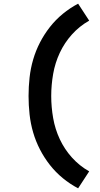

<svg xmlns="http://www.w3.org/2000/svg" viewBox="-20 -861 540 1042"><path d="M404 161Q360 138 321 106Q282 74 251 34.5Q220 -5 197 -49.5Q174 -94 160 -142Q146 -190 140.5 -240Q135 -290 135 -340Q135 -390 140.5 -440Q146 -490 160 -538Q174 -586 197 -630.5Q220 -675 251 -714.5Q282 -754 321 -786Q360 -818 404 -841L464 -749Q411 -719 370.5 -674Q330 -629 304.5 -574.5Q279 -520 268.5 -460Q258 -400 258 -340Q258 -280 268.5 -220Q279 -160 304.5 -105.5Q330 -51 370.5 -6Q411 39 464 69Z"/></svg>

Font: Iosevka SS04 Extrabold
Style: Regular
Weight: 800
Monospace: yes
Designer: Belleve Invis
Foundry: Belleve Invis
Version: Version 19.0.0; ttfautohint (v1.8.4)